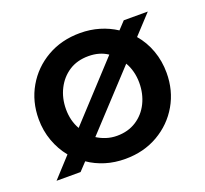

<svg xmlns="http://www.w3.org/2000/svg" viewBox="-98 -638 819 766"><g transform="rotate(-20 311.5 -255.0)"><path d="M312 12Q267 12 228 0Q189 -12 157 -34L125 0H23L100 -84Q72 -118 56 -162Q40 -206 40 -255Q40 -330 75 -390.5Q110 -451 171.5 -486.5Q233 -522 312 -522Q355 -522 393.5 -510.5Q432 -499 464 -478L494 -510H596L521 -429Q551 -394 567 -349.5Q583 -305 583 -255Q583 -180 548 -119.5Q513 -59 451.5 -23.5Q390 12 312 12ZM178 -168 393 -401Q359 -424 312 -424Q264 -424 229.5 -401.5Q195 -379 175.5 -340.5Q156 -302 156 -255Q156 -206 178 -168ZM312 -86Q359 -86 394 -108.5Q429 -131 448 -169.5Q467 -208 467 -255Q467 -280 461 -303Q455 -326 444 -344L228 -111Q245 -100 266.5 -93Q288 -86 312 -86Z"/></g></svg>

Font: MuseoModerno Medium
Style: Regular
Weight: 500
Designer: Pablo Cosgaya, Héctor Gatti, Marcela Romero, and the Authors of The MuseoModerno Project.
Foundry: Omnibus-Type Team
Version: Version 1.001